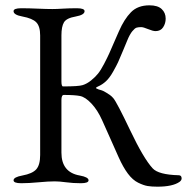

<svg xmlns="http://www.w3.org/2000/svg" viewBox="-20 -684 703 722"><path d="M220 -327Q211 -327 211 -308V-110Q211 -36 280 -24Q313 -18 313 -6Q313 5 284 5Q255 5 229 1.5Q203 -2 186 -2Q162 -2 125 1.5Q88 5 60 5Q31 5 31 -6Q31 -18 64 -24Q102 -31 116.5 -47.5Q131 -64 131 -101V-551Q131 -585 116.5 -600Q102 -615 64 -622Q31 -628 31 -642Q31 -653 60 -653Q88 -653 121.5 -651.5Q155 -650 177 -650Q193 -650 216.5 -651.5Q240 -653 269 -653Q298 -653 298 -642Q298 -628 265 -622Q230 -616 220.5 -600Q211 -584 211 -551V-378Q211 -359 217 -359Q276 -359 291 -364Q307 -369 322.5 -381.5Q338 -394 348.5 -407Q359 -420 371.5 -444Q384 -468 390.5 -482.5Q397 -497 409.5 -526Q422 -555 427 -566Q447 -612 472.5 -638Q498 -664 542 -664Q573 -664 588 -650Q603 -636 603 -614Q603 -596 593.5 -581.5Q584 -567 565 -567Q555 -567 537 -574.5Q519 -582 511 -582Q500 -582 493.5 -580Q487 -578 477.5 -566.5Q468 -555 459 -533Q456 -526 443 -494.5Q430 -463 424 -450Q418 -437 405 -414Q392 -391 378.5 -378.5Q365 -366 349 -359Q334 -353 348 -349Q349 -348 356.5 -346Q364 -344 368 -342Q372 -340 379 -336Q386 -332 393 -327Q400 -322 406 -315Q419 -300 469.5 -194Q520 -88 554 -51Q576 -27 652 -25Q663 -25 663 -13Q663 -6 655 0Q629 18 572 18Q550 18 535 15.5Q520 13 499.5 3Q479 -7 461 -31Q443 -55 426 -93Q415 -119 391.5 -170.5Q368 -222 364 -232Q347 -270 324 -294.5Q301 -319 281 -323Q261 -327 220 -327Z"/></svg>

Font: EB Garamond 08
Style: Regular
Weight: 400
Version: Version 0.016 ; ttfautohint (v1.5)